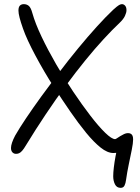

<svg xmlns="http://www.w3.org/2000/svg" viewBox="-20 -729 677 926"><path d="M562 177Q543 177 534.5 160Q526 143 526 121Q526 104 529 78.5Q532 53 537 26Q542 -1 548 -24L561 0Q558 2 553 4.5Q548 7 542 8Q536 9 527 9Q498 9 465 -17.5Q432 -44 395.5 -88.5Q359 -133 320 -189.5Q281 -246 242 -306Q216 -346 193 -385.5Q170 -425 150 -462.5Q130 -500 115 -532.5Q100 -565 91 -591Q80 -622 74.5 -643.5Q69 -665 69 -678Q69 -695 76 -702Q83 -709 95 -709Q109 -709 119 -700.5Q129 -692 136 -666Q150 -616 180.5 -552Q211 -488 250.5 -419.5Q290 -351 333 -287Q376 -223 416 -171Q456 -119 487.5 -88.5Q519 -58 535 -58Q538 -58 544.5 -62.5Q551 -67 560 -72.5Q569 -78 578.5 -82.5Q588 -87 597 -87Q606 -87 611.5 -83.5Q617 -80 619.5 -73.5Q622 -67 622 -56Q622 -39 615.5 -6.5Q609 26 601 64Q593 102 588 138Q586 155 580.5 166Q575 177 562 177ZM57 13Q50 13 44.5 9.5Q39 6 36 0Q33 -6 33 -15Q33 -26 38 -41Q43 -56 53 -75Q73 -110 105.5 -158.5Q138 -207 179 -263.5Q220 -320 265 -379.5Q310 -439 356.5 -495.5Q403 -552 446.5 -600Q490 -648 526 -682Q546 -700 554 -704.5Q562 -709 568 -709Q577 -709 583.5 -701.5Q590 -694 590 -680Q590 -668 582.5 -652Q575 -636 556 -618Q522 -586 480 -540.5Q438 -495 392 -438.5Q346 -382 297.5 -316Q249 -250 200.5 -177.5Q152 -105 105 -28Q95 -11 87 -2Q79 7 72 10Q65 13 57 13Z"/></svg>

Font: Shantell Sans Light
Style: Regular
Weight: 300
Designer: Stephen Nixon, Anya Danilova, Shantell Martin
Foundry: Arrow Type
Version: Version 1.011;[c5ecc13dd]